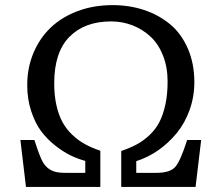

<svg xmlns="http://www.w3.org/2000/svg" viewBox="-20 -734 870 754"><path d="M82 0 60.1 -184.1H115.2Q136.7 -116.7 148.4 -97.2Q167.5 -64.5 204.6 -57.6Q218.8 -55.2 236.8 -55.2H314.9V-102.1Q286.1 -109.9 257.6 -123.5Q229 -137.2 197.3 -162.1Q165.5 -187 141.8 -218.5Q118.2 -250 102.5 -297.4Q86.9 -344.7 86.9 -399.9Q86.9 -467.3 111.1 -525.4Q135.3 -583.5 178.5 -625Q221.7 -666.5 284.4 -690.2Q347.2 -713.9 421.9 -713.9Q488.3 -713.9 545.7 -694.8Q603 -675.8 647.5 -639.2Q691.9 -602.5 717.5 -543.7Q743.2 -484.9 743.2 -411.1Q743.2 -354 724.6 -302.2Q706.1 -250.5 674.1 -211.4Q642.1 -172.4 601.6 -144Q561 -115.7 515.1 -101.1V-55.2H592.8Q648.9 -55.2 668.9 -79.3Q689 -103.5 713.4 -179.7Q714.4 -182.6 714.8 -184.1H770L748 0H456.1V-141.1Q490.7 -152.8 517.1 -167Q543.5 -181.2 567.1 -203.4Q590.8 -225.6 605.7 -254.2Q620.6 -282.7 629.4 -323Q638.2 -363.3 638.2 -414.1Q638.2 -470.2 620.1 -515.9Q602.1 -561.5 571 -590.3Q540 -619.1 500.2 -634.5Q460.4 -649.9 416 -649.9Q312.5 -649.9 252.7 -589.4Q192.9 -528.8 192.9 -407.2Q192.9 -359.9 201.4 -321.3Q210 -282.7 225.3 -254.6Q240.7 -226.6 263.9 -204.6Q287.1 -182.6 313.7 -168Q340.3 -153.3 374 -142.1V0Z"/></svg>

Font: Literata Book
Style: Regular
Weight: 400
Designer: Latin by Veronika Burian and Jose Scaglione. Greek by Irene Vlachou. Cyrillic by Vera Evstafieva
Foundry: TypeTogether
Version: Version 2.003;PS 002.003;hotconv 1.0.88;makeotf.lib2.5.64775